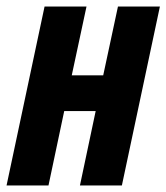

<svg xmlns="http://www.w3.org/2000/svg" viewBox="-28 -566 508 586"><path d="M-8 0H120L168 -227H264L216 0H344L460 -546H332L287 -336H191L236 -546H108Z"/></svg>

Font: Noto Sans ExtraCondensed
Style: Bold Italic
Weight: 700
Width: 2
Italic angle: -12°
Designer: Monotype Design Team
Foundry: Monotype Imaging Inc.
Version: Version 2.013